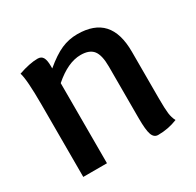

<svg xmlns="http://www.w3.org/2000/svg" viewBox="-128 -702 865 849"><g transform="rotate(-30 305.0 -277.5)"><path d="M549 -14Q502 5 450 5Q429 5 420.5 -18.5Q412 -42 412 -102V-366Q412 -424 393 -448.5Q374 -473 329 -473Q264 -473 191 -409V0H70V-368Q70 -498 58 -534Q116 -554 156 -554Q175 -554 183 -540Q191 -526 191 -496V-484Q241 -526 280 -543Q319 -560 362 -560Q448 -560 490.5 -513.5Q533 -467 533 -372V-135Q533 -81 536 -57Q539 -33 549 -14Z"/></g></svg>

Font: Krub SemiBold
Style: Regular
Weight: 600
Version: Version 1.000; ttfautohint (v1.6)